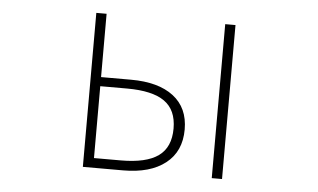

<svg xmlns="http://www.w3.org/2000/svg" viewBox="-43 -591 1085 655"><g transform="rotate(5 500.0 -263.5)"><path d="M261.7 0V-527.3H296.9V-310.5H399.4Q493.2 -310.5 544.9 -271Q596.7 -231.4 596.7 -157.2Q596.7 -82 544.4 -41Q492.2 0 399.4 0ZM296.9 -33.2H388.7Q475.6 -33.2 517.1 -63Q558.6 -92.8 558.6 -157.2Q558.6 -220.7 517.1 -250Q475.6 -279.3 388.7 -279.3H296.9ZM703.1 0V-527.3H738.3V0Z"/></g></svg>

Font: Gen Shin Gothic Monospace ExtraLight
Style: Regular
Weight: 200
Designer: [Source Han Sans]
Ryoko NISHIZUKA  (kana & ideographs); Paul D. Hunt (Latin, Greek & Cyrillic); Wenlong ZHANG  (bopomofo
Version: Version 1.002.20150607